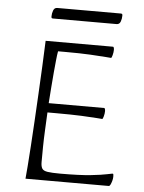

<svg xmlns="http://www.w3.org/2000/svg" viewBox="-55 -838 661 882"><g transform="rotate(5 275.5 -397.0)"><path d="M96 0Q98 -19 101 -58.5Q104 -98 107.5 -151.5Q111 -205 114.5 -267Q118 -329 121.5 -394Q125 -459 128 -522Q131 -585 133 -639H444Q446 -639 447.5 -635Q449 -631 449 -625Q449 -614 445.5 -600.5Q442 -587 439 -587Q438 -587 414 -589Q390 -591 343.5 -593.5Q297 -596 226 -596H194Q191 -580 188.5 -554.5Q186 -529 183 -497.5Q180 -466 177.5 -430Q175 -394 172 -355H428Q430 -355 431.5 -351Q433 -347 433 -341Q433 -330 429.5 -317Q426 -304 423 -304Q421 -304 397.5 -306Q374 -308 327.5 -310Q281 -312 210 -312H170Q168 -270 166 -230Q164 -190 163.5 -153Q163 -116 163 -82Q163 -63 169 -53Q175 -43 194.5 -40Q214 -37 252 -37Q343 -37 393.5 -42.5Q444 -48 466.5 -53Q489 -58 492 -58Q496 -58 496.5 -54Q497 -50 497 -44Q497 -35 494 -24.5Q491 -14 487.5 -7Q484 0 480 0ZM158 -744Q154 -744 152 -745.5Q150 -747 150 -753Q150 -767 155 -780.5Q160 -794 173 -794H466Q470 -794 472 -792.5Q474 -791 474 -785Q474 -770 469 -757Q464 -744 451 -744Z"/></g></svg>

Font: Briem Hand Thin
Style: Regular
Weight: 100
Designer: Gunnlaugur SE Briem, Eben Sorkin
Foundry: Sorkin Type Co.
Version: Version 1.003